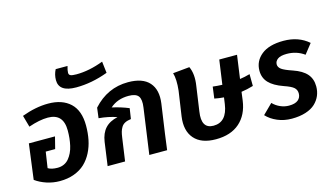

<svg xmlns="http://www.w3.org/2000/svg" viewBox="-92 -1136 2551 1469"><g transform="rotate(-15 1183.0 -402.0)"><path d="M291 -580.1Q402.3 -580.1 465.6 -520.8Q528.8 -461.4 528.8 -342.8Q528.8 -283.7 518.3 -231.4Q507.8 -179.2 484.4 -133.3Q460.9 -87.4 426 -54.4Q391.1 -21.5 340.1 -2.7Q289.1 16.1 226.1 16.1Q173.3 16.1 123.3 -0.2Q73.2 -16.6 34.2 -44.9L70.8 -324.2H277.8L253.9 -230H179.2L160.2 -104Q188.5 -86.9 235.8 -86.9Q263.7 -86.9 286.6 -97.4Q309.6 -107.9 325.4 -127Q341.3 -146 353 -170.4Q364.7 -194.8 371.3 -224.1Q377.9 -253.4 380.9 -282.5Q383.8 -311.5 383.8 -342.8Q383.8 -477.1 261.2 -477.1Q195.8 -477.1 107.9 -446.8L82 -539.1Q192.4 -580.1 291 -580.1Z M532.7 -644Q396 -644 396 -737.8Q396 -780.8 416 -819.8H509.8Q500 -787.6 500 -768.1Q500 -752 513.4 -746.1Q526.9 -740.2 560.1 -740.2Q661.1 -740.2 773.9 -783.2L784.7 -691.9Q656.2 -644 532.7 -644Z M923.8 -580.1Q1039.1 -580.1 1091.3 -521.5Q1143.6 -462.9 1128.9 -356.9L1095.7 -125L1079.1 0H938L988.8 -361.8Q998 -424.3 978.3 -451.2Q958.5 -478 900.9 -478Q812 -478 753.9 -425.8Q824.7 -410.2 885.7 -384.8L873 -301.8Q844.2 -298.3 825.2 -288.6Q806.2 -278.8 795.9 -261.5Q785.6 -244.1 780.8 -227.1Q775.9 -210 772 -182.1L746.1 0H607.9L633.8 -186Q643.6 -252 678.5 -290.3Q713.4 -328.6 777.8 -342.8Q711.9 -365.7 635.7 -372.1L646 -453.1Q760.3 -580.1 923.8 -580.1Z M1839.8 -305.2Q1789.1 -290 1744.6 -284.2L1735.8 -216.8Q1720.7 -106.9 1650.9 -45.4Q1581.1 16.1 1462.9 16.1Q1347.2 16.1 1292.2 -47.1Q1237.3 -110.4 1252.9 -221.2L1281.7 -417Q1291.5 -505.9 1275.9 -557.1L1407.7 -569.8Q1436.5 -508.8 1421.9 -417L1394 -222.2Q1373.5 -88.9 1471.7 -88.9Q1577.1 -88.9 1596.7 -226.1L1604 -277.8Q1564.9 -280.8 1529.8 -288.1L1542 -379.9Q1577.6 -375.5 1616.7 -374L1644 -566.9H1784.7L1758.8 -381.8Q1795.4 -386.7 1838.9 -398.9Z M2154.3 -578.1Q2273.4 -578.1 2352.5 -508.8L2291.5 -431.2Q2231 -475.1 2153.3 -475.1Q2104 -475.1 2081.3 -458.5Q2058.6 -441.9 2058.6 -417Q2058.6 -394 2081.3 -377.4Q2104 -360.8 2166.5 -339.8Q2239.3 -314.9 2273.4 -275.6Q2307.6 -236.3 2307.6 -176.8Q2307.6 -137.7 2293.5 -104Q2279.3 -70.3 2251 -43.5Q2222.7 -16.6 2174.8 -1.2Q2127 14.2 2064.5 14.2Q2002.9 14.2 1950.9 -8.1Q1898.9 -30.3 1865.2 -66.9L1942.4 -143.1Q1967.3 -117.2 2001 -102.5Q2034.7 -87.9 2069.3 -87.9Q2117.2 -87.9 2140.9 -107.2Q2164.6 -126.5 2164.6 -159.2Q2164.6 -187.5 2144.8 -205.6Q2125 -223.6 2067.4 -243.2Q1991.2 -270 1954.8 -308.6Q1918.5 -347.2 1918.5 -403.8Q1918.5 -480 1979 -529.1Q2039.6 -578.1 2154.3 -578.1Z"/></g></svg>

Font: FiraGO SemiBold
Style: Italic
Weight: 600
Italic angle: -8°
Designer: bBox Type GmbH
Foundry: bBox Type GmbH
Version: Version 1.001;PS 001.001;hotconv 1.0.88;makeotf.lib2.5.64775